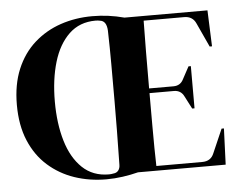

<svg xmlns="http://www.w3.org/2000/svg" viewBox="-50 -738 1016 816"><g transform="rotate(-5 457.5 -330.0)"><path d="M372 18Q300 18 236.5 -3.5Q173 -25 124 -68.5Q75 -112 47.5 -177.5Q20 -243 20 -330Q20 -417 47.5 -482.5Q75 -548 124 -591.5Q173 -635 236.5 -656.5Q300 -678 372 -678Q441 -678 508 -660H862L868 -506H858L811 -608Q797 -640 761 -640H588Q587 -576 586.5 -508Q586 -440 586 -351H690Q720 -351 733 -378L761 -430H771V-250H761L733 -304Q720 -331 690 -331H586Q586 -248 586 -192.5Q586 -137 586.5 -97Q587 -57 588 -20H784Q821 -20 834 -53L878 -154H888L882 0H508Q477 8 442 13Q407 18 372 18ZM384 -2Q389 -2 394 -2.5Q399 -3 403 -4Q417 -5 424.5 -14.5Q432 -24 432 -39Q435 -197 435 -310V-350Q435 -403 435 -468.5Q435 -534 433 -611Q431 -653 403 -656Q399 -657 394 -657.5Q389 -658 384 -658Q316 -658 271 -615Q226 -572 204 -498Q182 -424 182 -330Q182 -236 204 -162Q226 -88 271 -45Q316 -2 384 -2Z"/></g></svg>

Font: DeepMind Serif Display
Style: Regular
Weight: 400
Designer: Frank Grießhammer / Modifications: Colophon Foundry
Foundry: Colophon Foundry
Version: Version 5.003; ttfautohint (v1.8.2)